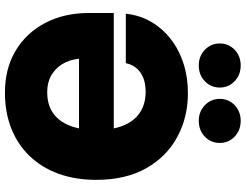

<svg xmlns="http://www.w3.org/2000/svg" viewBox="-130 -864 1004 785"><g transform="rotate(90 372.5 -472.0)"><path d="M359.4 10.3Q260.7 10.3 187.7 -33.4Q114.7 -77.1 74.2 -154.5Q33.7 -231.9 33.7 -332.5V-434.6H584V-292.5H185.5L220.7 -301.8Q220.7 -268.6 235.8 -236.6Q251 -204.6 281.5 -183.6Q312 -162.6 358.4 -162.6Q408.7 -162.6 442.9 -186.5Q477.1 -210.4 494.6 -255.6Q512.2 -300.8 512.2 -364.7Q512.2 -428.2 494.1 -472.9Q476.1 -517.6 441.2 -541.3Q406.2 -564.9 356 -564.9Q331.5 -564.9 311.8 -559.6Q292 -554.2 277.1 -543.7Q262.2 -533.2 252.4 -518.1Q242.7 -502.9 238.8 -483.9H36.6Q42.5 -540 69.1 -586.4Q95.7 -632.8 139.4 -667Q183.1 -701.2 239.5 -719.5Q295.9 -737.8 361.3 -737.8Q460 -737.8 540.5 -694.3Q621.1 -650.9 668.5 -567.1Q715.8 -483.4 715.8 -362.8Q715.8 -276.4 690.4 -207.5Q665 -138.7 617.7 -89.8Q570.3 -41 504.9 -15.4Q439.5 10.3 359.4 10.3ZM474.6 -782.2Q436.5 -782.2 410.6 -807.1Q384.8 -832 384.8 -867.7Q384.8 -904.3 410.6 -929Q436.5 -953.6 474.6 -953.6Q512.7 -953.6 538.8 -929Q564.9 -904.3 564.9 -868.2Q564.9 -831.5 539.1 -806.9Q513.2 -782.2 474.6 -782.2ZM248 -782.2Q210 -782.2 184.1 -807.1Q158.2 -832 158.2 -867.7Q158.2 -904.3 184.1 -929Q210 -953.6 248 -953.6Q286.1 -953.6 312.3 -929Q338.4 -904.3 338.4 -868.2Q338.4 -831.5 312.5 -806.9Q286.6 -782.2 248 -782.2Z"/></g></svg>

Font: Inter 20pt Black
Style: Regular
Weight: 900
Version: Version 4.001;git-66647c0bb